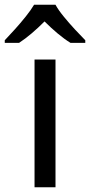

<svg xmlns="http://www.w3.org/2000/svg" viewBox="-60 -786 378 806"><path d="M173 0H85V-536H173ZM173 -766Q185 -744 207.5 -716.5Q230 -689 254.5 -662.5Q279 -636 298 -617V-606H236Q210 -622 182 -645.5Q154 -669 127 -696Q100 -669 73 -646Q46 -623 20 -606H-40V-617Q-21 -637 2.5 -663Q26 -689 48 -716.5Q70 -744 83 -766Z"/></svg>

Font: Noto Sans Limbu
Style: Regular
Weight: 400
Designer: Monotype Design Team
Foundry: Monotype Imaging Inc.
Version: Version 2.004; ttfautohint (v1.8.4.7-5d5b)